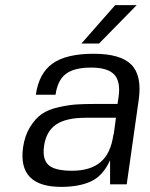

<svg xmlns="http://www.w3.org/2000/svg" viewBox="-20 -720 585 750"><path d="M219 10Q49 10 70 -144Q77 -191 97.5 -224Q118 -257 143 -274.5Q168 -292 208 -301Q248 -310 278 -312Q308 -314 354 -314H439L443 -340Q452 -401 426.5 -428.5Q401 -456 336 -456Q270 -456 237.5 -431.5Q205 -407 197 -350H120Q132 -434 185.5 -472Q239 -510 346 -510Q451 -510 493 -467.5Q535 -425 522 -331L475 0H410V-94Q382 -33 335.5 -11.5Q289 10 219 10ZM423 -194H424L433 -260H315Q238 -260 199 -233.5Q160 -207 152 -149Q145 -97 170 -75Q195 -53 261 -53Q333 -53 373 -87Q413 -121 423 -194ZM430 -700H514L367 -550H298Z"/></svg>

Font: Fivo Sans Modern
Style: Italic
Weight: 400
Designer: Alexander Slobzheninov
Foundry: Alexander Slobzheninov
Version: 1.0